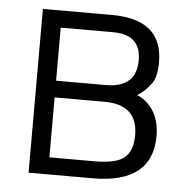

<svg xmlns="http://www.w3.org/2000/svg" viewBox="-43 -542 578 584"><g transform="rotate(5 246.5 -250.0)"><path d="M373 -264Q382 -261 393.5 -253Q405 -245 416 -232Q443 -197 443 -145Q443 0 261 0H65V-500H276Q431 -500 431 -369Q431 -324 415.5 -303.5Q400 -283 388.5 -274.5Q377 -266 373 -264ZM124 -286H276Q369 -286 369 -370Q369 -448 284 -448H124ZM262 -52Q328 -52 353 -73Q378 -94 378 -142Q378 -235 276 -235H124V-52Z"/></g></svg>

Font: Titillium Web[RUS by Daymarius]
Style: Regular
Weight: 300
Designer: Cyrillization by Daymarius
Foundry: Cyrillization by Daymarius
Version: Version 1.002 September 12, 2018